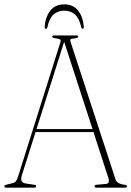

<svg xmlns="http://www.w3.org/2000/svg" viewBox="-20 -863 604 883"><path d="M146 -6.5Q146 0 138 0H8Q0 0 0 -6.5Q0 -12 9.5 -13.5L37 -20.5Q48 -22.5 53.8 -30.5Q59.5 -38.5 66 -60L257.5 -668Q261 -677 256.5 -681Q252 -685 236 -686.5Q220 -689 220 -694Q220 -700 228.5 -700H331Q339.5 -700 339.5 -694Q339.5 -689 324 -686.5Q308 -685.5 304.8 -682.5Q301.5 -679.5 304.5 -670.5L511 -39Q518 -17 552.5 -13.5Q564 -12 564 -6.5Q564 0 555.5 0H423Q415 0 415 -6.5Q415 -13 425.5 -13.5L466.5 -17Q487 -18.5 478 -45.5L410 -255.5H143.5L81.5 -60Q75 -40 79.2 -30.8Q83.5 -21.5 99 -19L136 -13.5Q146 -13 146 -6.5ZM148 -269.5H405.5L275 -671ZM275.5 -814Q246 -814 226.2 -796.2Q206.5 -778.5 198 -738Q196 -730.5 191 -730.5Q185 -730.5 185.5 -738.5Q188 -784 211 -813.5Q234 -843 275.5 -843Q317 -843 339.8 -813.5Q362.5 -784 365.5 -738.5Q365.5 -730.5 360 -730.5Q355.5 -730.5 353.5 -738Q344.5 -778.5 324.8 -796.2Q305 -814 275.5 -814Z"/></svg>

Font: Fraunces 144pt S050 Thin
Style: Regular
Weight: 100
Version: Version 1.000; ttfautohint (v1.8.3)